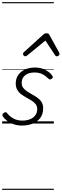

<svg xmlns="http://www.w3.org/2000/svg" viewBox="-20 -1145 572 1780"><path d="M185 19Q139 19 103 5.5Q67 -8 42.5 -27.5Q18 -47 6 -66Q1 -74 2.5 -81.5Q4 -89 13 -97Q23 -104 30.5 -105Q38 -106 45 -97Q67 -68 102.5 -47.5Q138 -27 187 -27Q226 -27 257 -39Q288 -51 306.5 -75Q325 -99 325 -133Q325 -161 310.5 -179.5Q296 -198 273.5 -212Q251 -226 225.5 -240Q200 -254 177.5 -270.5Q155 -287 140.5 -311.5Q126 -336 126 -371Q126 -416 148.5 -449Q171 -482 211.5 -500.5Q252 -519 304 -519Q346 -519 378.5 -506.5Q411 -494 433 -476.5Q455 -459 465 -443Q471 -434 470 -428Q469 -422 458 -414Q451 -409 443.5 -408.5Q436 -408 430 -415Q403 -442 372.5 -457.5Q342 -473 299 -473Q247 -473 214 -448Q181 -423 181 -377Q181 -349 195.5 -330Q210 -311 232.5 -296.5Q255 -282 280.5 -268Q306 -254 329 -237.5Q352 -221 366 -198Q380 -175 380 -140Q380 -88 353.5 -52Q327 -16 282.5 1.5Q238 19 185 19ZM215 -623Q207 -623 200 -630Q193 -637 193 -645Q193 -650 195.5 -654Q198 -658 202 -662L382 -825Q390 -832 397.5 -834.5Q405 -837 413 -837Q420 -837 426 -834Q432 -831 437 -823L527 -660Q529 -655 530.5 -651Q532 -647 532 -644Q532 -635 523 -629Q514 -623 507 -623Q501 -623 497 -626Q493 -629 490 -634L401 -769L236 -634Q229 -629 224.5 -626Q220 -623 215 -623ZM0 605H479V615H0ZM0 -20H479V0H0ZM0 -505H479V-500H0ZM0 -1125H479V-1115H0Z"/></svg>

Font: Playwrite CU Guides
Style: Regular
Weight: 400
Designer: Veronika Burian, José Scaglione
Foundry: TypeTogether
Version: Version 1.003